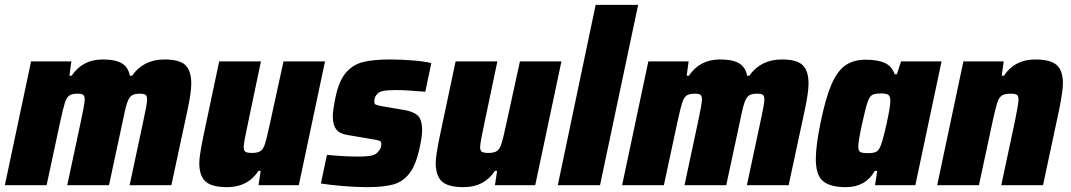

<svg xmlns="http://www.w3.org/2000/svg" viewBox="-24 -763 4412 791"><path d="M104 -510H270L262 -451H271Q316 -518 399 -518Q453 -518 479 -501.5Q505 -485 511 -451H520Q567 -518 654 -518Q716 -518 740 -494.5Q764 -471 764 -419Q764 -382 749 -312L682 0H510L567 -267Q582 -335 582 -352Q582 -368 575.5 -372.5Q569 -377 552 -377Q529 -377 518 -369Q507 -361 499.5 -338.5Q492 -316 481 -261L425 0H253L310 -267Q323 -327 325 -352Q325 -368 318.5 -372.5Q312 -377 295 -377Q272 -377 261 -369Q250 -361 243 -338.5Q236 -316 224 -261L168 0H-4Z M797 -92Q797 -120 814 -203L879 -510H1051L995 -243Q982 -185 980 -158Q980 -142 987.5 -137.5Q995 -133 1014 -133Q1038 -133 1049.5 -141Q1061 -149 1068 -171Q1075 -193 1087 -249L1144 -510H1315L1207 0H1041L1050 -59H1041Q997 8 912 8Q848 8 822.5 -15.5Q797 -39 797 -92Z M1298 -7 1323 -125Q1396 -118 1449 -118Q1490 -118 1508.5 -122.5Q1527 -127 1536 -141Q1547 -151 1547 -171Q1547 -180 1539.5 -183Q1532 -186 1507 -190L1407 -207Q1375 -212 1361 -230.5Q1347 -249 1347 -284Q1347 -308 1359 -366Q1373 -431 1401.5 -464Q1430 -497 1472 -507.5Q1514 -518 1584 -518Q1630 -518 1678 -514Q1726 -510 1753 -503L1728 -385Q1649 -392 1608 -392Q1571 -392 1553 -388Q1535 -384 1527 -372Q1518 -362 1518 -343Q1518 -335 1524 -332Q1530 -329 1552 -325L1640 -310Q1678 -304 1696.5 -287.5Q1715 -271 1715 -225Q1715 -200 1705 -155Q1690 -84 1663 -49Q1636 -14 1596 -3Q1556 8 1488 8Q1443 8 1389 3.5Q1335 -1 1298 -7Z M1771 -92Q1771 -120 1788 -203L1853 -510H2025L1969 -243Q1956 -185 1954 -158Q1954 -142 1961.5 -137.5Q1969 -133 1988 -133Q2012 -133 2023.5 -141Q2035 -149 2042 -171Q2049 -193 2061 -249L2118 -510H2289L2181 0H2015L2024 -59H2015Q1971 8 1886 8Q1822 8 1796.5 -15.5Q1771 -39 1771 -92Z M2274 0 2430 -743H2605L2448 0Z M2647 -510H2813L2805 -451H2814Q2859 -518 2942 -518Q2996 -518 3022 -501.5Q3048 -485 3054 -451H3063Q3110 -518 3197 -518Q3259 -518 3283 -494.5Q3307 -471 3307 -419Q3307 -382 3292 -312L3225 0H3053L3110 -267Q3125 -335 3125 -352Q3125 -368 3118.5 -372.5Q3112 -377 3095 -377Q3072 -377 3061 -369Q3050 -361 3042.5 -338.5Q3035 -316 3024 -261L2968 0H2796L2853 -267Q2866 -327 2868 -352Q2868 -368 2861.5 -372.5Q2855 -377 2838 -377Q2815 -377 2804 -369Q2793 -361 2786 -338.5Q2779 -316 2767 -261L2711 0H2539Z M3337 -107Q3337 -163 3356 -255Q3377 -358 3401 -414Q3425 -470 3458.5 -493.5Q3492 -517 3543 -517Q3591 -517 3620.5 -504Q3650 -491 3662 -457H3671L3688 -510H3855L3747 0H3581L3590 -59H3580Q3542 8 3461 8Q3396 8 3366.5 -17Q3337 -42 3337 -107ZM3605 -165Q3615 -191 3629.5 -257.5Q3644 -324 3644 -347Q3644 -366 3636 -372Q3628 -378 3605 -378Q3579 -378 3568.5 -371.5Q3558 -365 3550 -341.5Q3542 -318 3528 -255Q3512 -181 3512 -159Q3512 -141 3520.5 -136.5Q3529 -132 3553 -132Q3576 -132 3587 -138.5Q3598 -145 3605 -165Z M3945 -510H4111L4103 -451H4112Q4156 -518 4241 -518Q4305 -518 4330 -494.5Q4355 -471 4355 -420Q4355 -387 4339 -309L4273 0H4101L4158 -267Q4172 -337 4172 -352Q4172 -368 4165 -372.5Q4158 -377 4139 -377Q4115 -377 4103 -369Q4091 -361 4084 -338.5Q4077 -316 4065 -261L4009 0H3837Z"/></svg>

Font: Saira Semi Condensed ExtraBold
Style: Italic
Weight: 800
Width: 4
Italic angle: -12°
Designer: Hector Gatti with collaboration of the Omnibus-Type team
Foundry: Omnibus-Type
Version: Version 1.001; ttfautohint (v1.8)